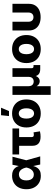

<svg xmlns="http://www.w3.org/2000/svg" viewBox="1351 -2157 1010 3752"><g transform="rotate(-90 1856.0 -281.0)"><path d="M296.4 11.7Q216.8 11.7 158 -23.4Q99.1 -58.6 66.7 -121.8Q34.2 -185.1 34.2 -269.5Q34.2 -355 66.7 -417.7Q99.1 -480.5 158.4 -515.1Q217.8 -549.8 297.9 -549.8Q356 -549.8 393.1 -532.7Q430.2 -515.6 451.9 -488Q473.6 -460.4 484.6 -428.2Q495.6 -396 501 -366.2H551.8L599.1 -275.4L676.3 0H517.1L458 -272.5Q451.2 -304.7 439.9 -330.8Q428.7 -356.9 412.4 -376.2Q396 -395.5 374 -406Q352.1 -416.5 323.7 -416.5Q287.1 -416.5 260.7 -399.2Q234.4 -381.8 220.5 -349.6Q206.5 -317.4 206.5 -271Q206.5 -225.1 220 -192.4Q233.4 -159.7 258.8 -142.3Q284.2 -125 319.8 -125Q348.6 -125 371.8 -136.2Q395 -147.5 412.1 -167.5Q429.2 -187.5 440.7 -213.9Q452.1 -240.2 458 -269.5L512.2 -542.5H669.4L599.1 -269.5L551.8 -183.1H499Q492.7 -152.8 482.4 -119.1Q472.2 -85.4 451.4 -55.4Q430.7 -25.4 393.6 -6.8Q356.4 11.7 296.4 11.7Z M1060.1 6.8Q972.7 6.8 928 -33.2Q883.3 -73.2 883.3 -150.9V-412.1H713.9V-542.5H1222.2V-412.1H1053.2V-168Q1053.2 -146 1063.5 -135.5Q1073.7 -125 1097.2 -125Q1106.9 -125 1122.6 -127Q1138.2 -128.9 1145.5 -130.4L1165.5 -5.4Q1137.2 1.5 1110.8 4.2Q1084.5 6.8 1060.1 6.8Z M1515.1 10.3Q1430.7 10.3 1368.9 -24.9Q1307.1 -60.1 1274.2 -123Q1241.2 -186 1241.2 -269.5Q1241.2 -353.5 1274.2 -416.5Q1307.1 -479.5 1368.9 -514.6Q1430.7 -549.8 1515.1 -549.8Q1600.1 -549.8 1661.4 -514.6Q1722.7 -479.5 1755.9 -416.5Q1789.1 -353.5 1789.1 -269.5Q1789.1 -186 1755.9 -123Q1722.7 -60.1 1661.4 -24.9Q1600.1 10.3 1515.1 10.3ZM1515.1 -120.1Q1547.4 -120.1 1569.8 -138.9Q1592.3 -157.7 1604 -191.4Q1615.7 -225.1 1615.7 -270Q1615.7 -315.4 1604 -348.9Q1592.3 -382.3 1569.8 -400.9Q1547.4 -419.4 1515.1 -419.4Q1482.9 -419.4 1460.2 -400.9Q1437.5 -382.3 1426 -349.1Q1414.6 -315.9 1414.6 -270Q1414.6 -225.1 1426 -191.4Q1437.5 -157.7 1460.2 -138.9Q1482.9 -120.1 1515.1 -120.1ZM1464.4 -610.4 1480.5 -765.6H1627.4L1562 -610.4Z M1878.4 204.1V-542.5H2047.9V-226.6Q2047.9 -194.3 2059.6 -172.1Q2071.3 -149.9 2092 -138.7Q2112.8 -127.4 2139.6 -127.4Q2166.5 -127.4 2186.8 -138.7Q2207 -149.9 2218.5 -172.1Q2230 -194.3 2230 -226.6V-542.5H2399.4V-167Q2399.4 -148.9 2408.4 -139.9Q2417.5 -130.9 2436 -130.9H2460.9V0H2381.3Q2308.6 0 2273.4 -37.8Q2238.3 -75.7 2238.3 -146.5V-195.8H2263.7Q2263.7 -141.6 2252.9 -105.5Q2242.2 -69.3 2224.6 -48.3Q2207 -27.3 2186.3 -18.6Q2165.5 -9.8 2145.5 -9.8Q2124 -9.8 2102.5 -18.6Q2081.1 -27.3 2063 -48.3Q2044.9 -69.3 2033.7 -105.5Q2022.5 -141.6 2022.5 -195.8H2047.9V204.1Z M2773.4 10.3Q2689 10.3 2627.2 -24.9Q2565.4 -60.1 2532.5 -123Q2499.5 -186 2499.5 -269.5Q2499.5 -353.5 2532.5 -416.5Q2565.4 -479.5 2627.2 -514.6Q2689 -549.8 2773.4 -549.8Q2858.4 -549.8 2919.7 -514.6Q2981 -479.5 3014.2 -416.5Q3047.4 -353.5 3047.4 -269.5Q3047.4 -186 3014.2 -123Q2981 -60.1 2919.7 -24.9Q2858.4 10.3 2773.4 10.3ZM2773.4 -120.1Q2805.7 -120.1 2828.1 -138.9Q2850.6 -157.7 2862.3 -191.4Q2874 -225.1 2874 -270Q2874 -315.4 2862.3 -348.9Q2850.6 -382.3 2828.1 -400.9Q2805.7 -419.4 2773.4 -419.4Q2741.2 -419.4 2718.5 -400.9Q2695.8 -382.3 2684.3 -349.1Q2672.9 -315.9 2672.9 -270Q2672.9 -225.1 2684.3 -191.4Q2695.8 -157.7 2718.5 -138.9Q2741.2 -120.1 2773.4 -120.1Z M3396.5 7.8Q3316.9 7.8 3258.5 -19.5Q3200.2 -46.9 3168.5 -97.9Q3136.7 -148.9 3136.7 -218.8V-542.5H3307.1V-230.5Q3307.1 -199.2 3317.9 -177.2Q3328.6 -155.3 3349.1 -143.6Q3369.6 -131.8 3397 -131.8Q3424.8 -131.8 3445.1 -143.6Q3465.3 -155.3 3476.3 -177.2Q3487.3 -199.2 3487.3 -230.5V-542.5H3657.2V-218.8Q3657.2 -148.9 3625.5 -97.9Q3593.8 -46.9 3535.4 -19.5Q3477.1 7.8 3396.5 7.8Z"/></g></svg>

Font: Inter 16pt ExtraBold
Style: Regular
Weight: 800
Version: Version 4.001;git-66647c0bb